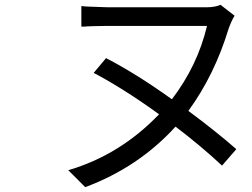

<svg xmlns="http://www.w3.org/2000/svg" viewBox="-20 -727 1040 793"><path d="M956 -111 897 -43Q809 -125 705 -204Q552 -36 332 46L262 -24Q476 -87 637 -255Q492 -360 367 -426L418 -487Q542 -423 690 -317Q796 -456 835 -620H423Q389 -620 367 -619L339 -618L327 -617H316V-702L327 -701L339 -700L366 -699Q408 -697 423 -697H835Q867 -697 891 -707L949 -662Q937 -644 924 -608Q866 -417 758 -269Q870 -186 956 -111Z"/></svg>

Font: Source Han Sans Regular
Style: Regular
Weight: 400
Designer: Ryoko NISHIZUKA  (kana & ideographs); Paul D. Hunt (Latin, Greek & Cyrillic); Wenlong ZHANG  (bopomofo); Sandoll Communi
Foundry: Adobe Systems Incorporated
Version: Version 1.00 January 18, 2024, initial release